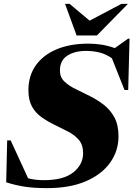

<svg xmlns="http://www.w3.org/2000/svg" viewBox="-20 -955 688 990"><path d="M591 -251.5Q591 -177 548 -116.5Q505 -56 423 -20.5Q341 15 223 15Q152 15 103.5 7Q55 -1 12 -15L17 -231H35L125 -35.5Q145.5 -30.5 165.8 -28.2Q186 -26 206.5 -26Q308 -26 358.2 -66.5Q408.5 -107 408.5 -164.5Q408.5 -208 386.5 -233.8Q364.5 -259.5 330.2 -277Q296 -294.5 260 -312Q224 -329.5 193.8 -351Q163.5 -372.5 145 -405.5Q126.5 -438.5 126.5 -490Q126.5 -564.5 164.8 -618.2Q203 -672 272.5 -701Q342 -730 436 -730Q470 -730 503.5 -724.8Q537 -719.5 572 -707L640 -755.5H648L641 -491H622L557 -654.5Q529 -674.5 496.2 -683.5Q463.5 -692.5 423.5 -692.5Q365 -692.5 327 -668Q289 -643.5 289 -591Q289 -556.5 312.5 -534.2Q336 -512 371.8 -495Q407.5 -478 444.5 -459Q481.5 -440.5 515 -414.8Q548.5 -389 569.8 -350Q591 -311 591 -251.5ZM639.5 -935 479.5 -772H375L315.5 -935H339L442 -848.5L606 -935Z"/></svg>

Font: Newsreader 72pt ExtraBold
Style: Italic
Weight: 800
Italic angle: -17°
Designer: Hugues Gentile
Foundry: Production Type
Version: Version 1.003; ttfautohint (v1.8.3)